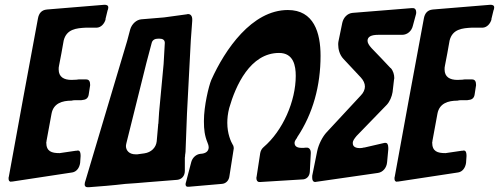

<svg xmlns="http://www.w3.org/2000/svg" viewBox="-20 -767 2092 805"><path d="M283 -44C301 -47 313 -63 316 -84L318 -113C318 -126 316 -136 306 -136L301 -135H298L230 -125C196 -125 174 -132 174 -170L175 -174V-176L196 -290C204 -334 241 -345 280 -345C284 -346 289 -347 295 -347H320C322 -347 324 -347 327 -348C342 -349 350 -357 352 -371L358 -410C358 -425 354 -434 341 -434H311C308 -434 306 -434 303 -433L280 -432C248 -432 226 -444 226 -476C226 -482 226 -487 228 -491L227 -489C234 -525 241 -561 247 -597C259 -645 300 -649 340 -651H386C403 -652 417 -666 423 -686H422C425 -699 428 -711 431 -723L432 -726V-725C433 -729 434 -732 434 -736C434 -745 426 -747 418 -747L175 -727H176C155 -725 143 -712 139 -689C98 -469 57 -247 17 -26C16 -25 16 -22 16 -18C16 -10 19 -6 25 -5L30 -6H33Z M786 -680V-686C786 -700 779 -708 769 -708C768 -708 766 -708 763 -707L668 -694L572 -686C552 -684 533 -667 526 -644C522 -628 517 -611 513 -595L337 -5V-6C336 -2 335 2 335 7C335 12 338 18 347 18H352C394 15 456 10 506 4C536 2 566 0 597 -3L723 -13C742 -15 755 -29 755 -51V-102C755 -103 755 -105 755 -106L756 -113C756 -115 756 -116 756 -117C757 -122 758 -129 758 -134L764 -292L780 -598ZM556 -120H548C523 -120 508 -135 508 -155C508 -158 509 -162 510 -167C538 -279 566 -392 594 -504L616 -587C619 -599 629 -605 644 -605H648C663 -605 671 -599 671 -587L666 -499L647 -296L644 -249C643 -247 643 -245 643 -242L637 -174C634 -148 614 -128 585 -124ZM758 -132C758 -132 758 -133 758 -133L759 -134C759 -136 759 -136 759 -136C759 -136 759 -135 759 -135V-134C758 -134 758 -134 758 -134Z M1283 -124V-127C1283 -140 1276 -148 1267 -148H1262L1253 -147H1245C1225 -147 1215 -154 1215 -168C1215 -174 1219 -181 1226 -190H1225C1293 -291 1324 -409 1324 -533C1324 -630 1296 -725 1187 -725C1036 -725 923 -559 866 -432C855 -406 835 -322 835 -261V-256C835 -225 838 -198 850 -169C853 -162 855 -155 855 -150C855 -133 843 -123 820 -122C802 -120 787 -106 782 -88C775 -60 767 -32 760 -4C759 -1 758 2 758 6C758 11 761 16 766 16H772L910 4C927 3 940 -10 942 -29L960 -144V-147C960 -150 959 -154 957 -159V-158C948 -173 933 -206 933 -252C933 -270 935 -291 941 -314C968 -408 1029 -545 1150 -545C1211 -545 1220 -491 1220 -449C1220 -343 1166 -219 1085 -150C1077 -143 1073 -135 1071 -125C1066 -92 1061 -59 1056 -27C1055 -24 1055 -22 1055 -20C1055 -11 1059 -4 1067 -4H1073L1252 -15C1267 -17 1278 -29 1279 -47Z M1506 -148 1508 -149C1501 -147 1495 -146 1489 -146C1461 -146 1459 -160 1459 -168C1459 -176 1465 -185 1475 -197L1602 -328C1614 -341 1623 -362 1626 -381L1632 -433C1633 -436 1633 -438 1633 -441C1633 -453 1629 -470 1618 -482V-481C1592 -509 1565 -537 1538 -565C1526 -578 1521 -588 1521 -596C1521 -613 1536 -621 1566 -621H1666C1688 -621 1706 -637 1711 -659L1724 -707C1725 -710 1725 -713 1725 -716C1725 -725 1721 -733 1711 -733H1706L1458 -713C1437 -711 1420 -694 1415 -671L1399 -593C1398 -589 1398 -584 1398 -580C1398 -562 1403 -538 1420 -520L1493 -442C1504 -430 1510 -417 1510 -404C1510 -392 1504 -378 1493 -367C1446 -316 1398 -265 1350 -213C1332 -194 1316 -162 1310 -134L1289 -30C1289 -27 1289 -24 1289 -21C1289 -11 1293 -4 1302 -4C1303 -4 1305 -5 1308 -5L1565 -42C1585 -45 1601 -63 1603 -87L1608 -141V-147C1608 -162 1603 -168 1597 -168C1594 -168 1591 -168 1588 -167Z M1901 -44C1919 -47 1931 -63 1934 -84L1936 -113C1936 -126 1934 -136 1924 -136L1919 -135H1916L1848 -125C1814 -125 1792 -132 1792 -170L1793 -174V-176L1814 -290C1822 -334 1859 -345 1898 -345C1902 -346 1907 -347 1913 -347H1938C1940 -347 1942 -347 1945 -348C1960 -349 1968 -357 1970 -371L1976 -410C1976 -425 1972 -434 1959 -434H1929C1926 -434 1924 -434 1921 -433L1898 -432C1866 -432 1844 -444 1844 -476C1844 -482 1844 -487 1846 -491L1845 -489C1852 -525 1859 -561 1865 -597C1877 -645 1918 -649 1958 -651H2004C2021 -652 2035 -666 2041 -686H2040C2043 -699 2046 -711 2049 -723L2050 -726V-725C2051 -729 2052 -732 2052 -736C2052 -745 2044 -747 2036 -747L1793 -727H1794C1773 -725 1761 -712 1757 -689C1716 -469 1675 -247 1635 -26C1634 -25 1634 -22 1634 -18C1634 -10 1637 -6 1643 -5L1648 -6H1651Z"/></svg>

Font: Bangerz
Style: Regular
Weight: 400
Designer: vernon adams
Foundry: Vernon Adams
Version: Version 2.10;December 28, 2023;FontCreator 13.0.0.2683 64-bi